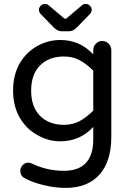

<svg xmlns="http://www.w3.org/2000/svg" viewBox="-20 -710 656 966"><path d="M250 -572.3 183.6 -640.6Q175.8 -650.4 175.8 -661.1Q175.8 -671.9 185.1 -681.2Q194.3 -690.4 206.1 -690.4Q216.8 -690.4 224.6 -683.6L300.8 -619.1Q306.6 -615.2 308.6 -615.2Q312.5 -615.2 316.4 -619.1L392.6 -683.6Q400.4 -690.4 411.1 -690.4Q422.9 -690.4 432.1 -681.2Q441.4 -671.9 441.4 -661.1Q441.4 -650.4 433.6 -640.6L367.2 -572.3Q348.6 -552.7 327.1 -552.7H290Q268.6 -552.7 250 -572.3ZM100.6 184.6Q82 172.9 82 149.4Q82 133.8 93.8 121.1Q105.5 108.4 122.1 108.4Q129.9 108.4 139.6 112.3Q215.8 149.4 300.8 149.4Q449.2 149.4 449.2 -8.8V-71.3Q381.8 1 283.2 1Q224.6 1 171.9 -28.3Q114.3 -58.6 80.1 -116.7Q45.9 -174.8 45.9 -253.9Q45.9 -335.9 81.1 -394.5Q115.2 -450.2 169.4 -479.5Q223.6 -508.8 283.2 -508.8Q381.8 -508.8 449.2 -436.5V-458Q449.2 -476.6 462.4 -490.2Q475.6 -503.9 494.1 -503.9Q512.7 -503.9 526.4 -490.2Q540 -476.6 540 -458V-21.5Q540 101.6 480.5 168.5Q420.9 235.4 309.6 235.4Q254.9 235.4 196.8 220.7Q138.7 206.1 100.6 184.6ZM449.2 -153.3V-354.5Q414.1 -389.6 379.4 -407.7Q344.7 -425.8 301.8 -425.8Q226.6 -425.8 181.6 -380.9Q136.7 -335.9 136.7 -253.9Q136.7 -171.9 181.6 -127Q226.6 -82 301.8 -82Q344.7 -82 379.4 -100.1Q414.1 -118.2 449.2 -153.3Z"/></svg>

Font: KTXP_ComRound
Style: Medium
Weight: 500
Version: Version 1.01;May 16, 2022;FontCreator 13.0.0.2683 64-bit